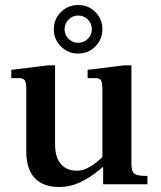

<svg xmlns="http://www.w3.org/2000/svg" viewBox="-20 -736 643 767"><path d="M216 11Q152 11 118.5 -25Q85 -61 85 -130V-378Q85 -406 79 -415Q73 -424 55 -424H25V-457L171 -475H200V-159Q200 -125 210 -102Q220 -79 239.5 -66.5Q259 -54 287 -54Q308 -54 327.5 -63.5Q347 -73 364 -86.5Q381 -100 392 -112V-70Q382 -61 356.5 -41.5Q331 -22 295 -5.5Q259 11 216 11ZM392 0V-69H389V-378Q389 -406 383.5 -415Q378 -424 360 -424H330V-457L476 -475H505V-83Q505 -63 509.5 -52Q514 -41 527.5 -37Q541 -33 569 -33V0ZM292 -522Q252 -522 223.5 -550.5Q195 -579 195 -619Q195 -660 223.5 -688Q252 -716 292 -716Q333 -716 361 -688Q389 -660 389 -619Q389 -579 361 -550.5Q333 -522 292 -522ZM292 -565Q315 -565 331 -581Q347 -597 347 -619Q347 -642 331 -658Q315 -674 292 -674Q270 -674 254 -658Q238 -642 238 -619Q238 -597 254 -581Q270 -565 292 -565Z"/></svg>

Font: Frank Ruhl Libre Medium
Style: Regular
Weight: 500
Designer: Yanek Iontef
Foundry: Fontef
Version: Version 6.004